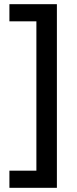

<svg xmlns="http://www.w3.org/2000/svg" viewBox="-20 -738 368 918"><path d="M25 78V160H252V-718H25V-636H154V78Z"/></svg>

Font: Noto Sans Lao UI Med
Style: Regular
Weight: 500
Designer: Monotype Design Team
Foundry: Monotype Imaging Inc.
Version: Version 2.000